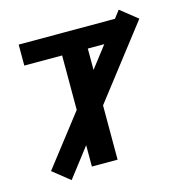

<svg xmlns="http://www.w3.org/2000/svg" viewBox="-117 -878 969 1025"><g transform="rotate(-15 367.0 -365.0)"><path d="M599 -730 631 -772 725 -697 418 -300V0H276V-118L153 42L59 -33L276 -313V-614H67V-730ZM418 -496 509 -614H418Z"/></g></svg>

Font: M PLUS 1p
Style: Bold
Weight: 700
Version: Version 1.062